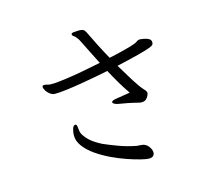

<svg xmlns="http://www.w3.org/2000/svg" viewBox="-111 -894 1221 1078"><g transform="rotate(-15 500.0 -355.5)"><path d="M618 -343Q595 -376 573 -413Q551 -450 528 -493Q500 -487 457 -479Q414 -471 366.5 -463Q319 -455 278 -450Q237 -445 213 -445Q197 -445 183.5 -455Q170 -465 162 -478Q154 -491 154 -500Q154 -507 159 -508Q160 -508 161.5 -508.5Q163 -509 164 -509Q172 -509 183 -506Q194 -503 196 -503H224Q251 -505 295 -511Q339 -517 392.5 -527Q446 -537 499 -548Q482 -581 463.5 -618.5Q445 -656 424 -697Q421 -704 416 -710Q411 -716 409 -719Q404 -726 396 -731Q388 -736 388 -743V-745Q389 -751 404.5 -752.5Q420 -754 432 -754Q455 -754 462.5 -746Q470 -738 476 -724Q491 -692 513 -649Q535 -606 560 -561Q612 -572 654 -583Q696 -594 716 -602Q724 -605 731 -610.5Q738 -616 746 -617H753Q757 -617 772 -614.5Q787 -612 800.5 -605Q814 -598 814 -582Q814 -576 810 -570Q806 -564 786 -556.5Q766 -549 720.5 -537Q675 -525 591 -506Q623 -452 651.5 -406.5Q680 -361 699 -341Q706 -334 710 -327.5Q714 -321 714 -314Q714 -312 710 -302Q706 -292 696.5 -282.5Q687 -273 669 -273Q665 -273 661.5 -273.5Q658 -274 654 -275Q623 -283 590 -289.5Q557 -296 542 -298Q529 -300 519 -305Q509 -310 509 -316Q509 -326 538 -330ZM660 19Q659 29 651.5 36Q644 43 626 43Q613 43 580.5 35Q548 27 505.5 12.5Q463 -2 419 -23Q375 -44 337.5 -70Q300 -96 276.5 -127Q253 -158 253 -192Q253 -211 259 -229.5Q265 -248 275 -248H277Q284 -247 285.5 -236Q287 -225 288.5 -211.5Q290 -198 296 -188Q311 -163 333.5 -144Q356 -125 395 -105Q429 -90 477.5 -72Q526 -54 579 -44Q588 -43 599 -42.5Q610 -42 617 -40Q634 -36 647 -18.5Q660 -1 660 16Z"/></g></svg>

Font: Moon Stars Kai T HW
Style: Regular
Weight: 400
Designer: GuiWonder
Version: Version 1.101